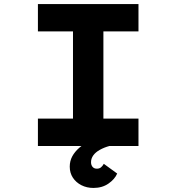

<svg xmlns="http://www.w3.org/2000/svg" viewBox="-20 -720 871 947"><path d="M167 0V-135H340V-565H167V-700H663V-565H490V-135H663V0ZM441 207Q408 207 381.5 193.5Q355 180 339.5 156.5Q324 133 324 102Q324 74 336.5 51Q349 28 371.5 8.5Q394 -11 423.5 -25Q453 -39 486 -48L520 0Q494 7 472.5 19Q451 31 440 46.5Q429 62 429 80Q429 94 436.5 103Q444 112 458 112Q470 112 478 105.5Q486 99 492 88L558 136Q546 164 515 185.5Q484 207 441 207Z"/></svg>

Font: Lexend Tera SemiBold
Style: Regular
Weight: 600
Version: Version 1.007